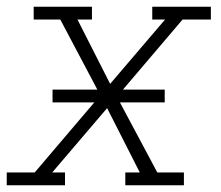

<svg xmlns="http://www.w3.org/2000/svg" viewBox="-35 -550 655 570"><path d="M-15 0V-38H68L245 -246H121V-284H254L144 -492H65V-530H238V-492H195L292 -301L455 -492H417V-530H591V-492H507L330 -284H454V-246H321L432 -38H511V0H337V-38H380L283 -229L120 -38H158V0Z"/></svg>

Font: Iosevka Slab XLtExObl
Style: Regular
Weight: 200
Width: 7
Italic angle: -9°
Monospace: yes
Designer: Belleve Invis
Foundry: Belleve Invis
Version: Version 11.1.1; ttfautohint (v1.8.3)